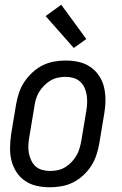

<svg xmlns="http://www.w3.org/2000/svg" viewBox="-20 -784 515 812"><path d="M191 8Q162 8 135 2Q108 -4 86 -19Q64 -34 49.5 -56.5Q35 -79 28.5 -105Q22 -131 22.5 -159.5Q23 -188 27 -216L48 -342Q52 -366 60 -390.5Q68 -415 82.5 -437Q97 -459 117 -477.5Q137 -496 160 -507.5Q183 -519 208 -523.5Q233 -528 257 -528Q286 -528 313 -522Q340 -516 362 -501Q384 -486 399 -463.5Q414 -441 420 -415Q426 -389 426 -360.5Q426 -332 421 -304L400 -178Q396 -154 388 -129.5Q380 -105 366 -83Q352 -61 332 -42.5Q312 -24 289 -12.5Q266 -1 240.5 3.5Q215 8 191 8ZM192 -61Q208 -61 224.5 -64.5Q241 -68 256 -77Q271 -86 283 -99Q295 -112 303.5 -126.5Q312 -141 316.5 -157Q321 -173 324 -189L345 -315Q348 -332 348.5 -349.5Q349 -367 346.5 -383Q344 -399 337 -414Q330 -429 318 -439.5Q306 -450 290 -454.5Q274 -459 257 -459Q241 -459 224.5 -455.5Q208 -452 193 -443Q178 -434 165.5 -421Q153 -408 144.5 -393.5Q136 -379 131.5 -363Q127 -347 125 -331L104 -205Q101 -188 100 -170.5Q99 -153 102 -137Q105 -121 112 -106Q119 -91 130.5 -80.5Q142 -70 158.5 -65.5Q175 -61 192 -61ZM292 -581 173 -716 239 -764 345 -619Z"/></svg>

Font: Iosevka QP
Style: Italic
Weight: 400
Italic angle: -9°
Designer: Belleve Invis
Foundry: Belleve Invis
Version: Version 20.0.0; ttfautohint (v1.8.4)